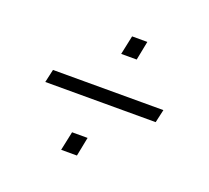

<svg xmlns="http://www.w3.org/2000/svg" viewBox="-87 -590 734 675"><g transform="rotate(20 279.5 -253.0)"><path d="M68 -228 79 -277H492L481 -228ZM202 -23 217 -94H275L261 -23ZM285 -412 300 -483H357L343 -412Z"/></g></svg>

Font: Saira SemiExpanded Light
Style: Italic
Weight: 300
Width: 6
Italic angle: -12°
Designer: Hector Gatti with collaboration of the Omnibus-Type team
Foundry: Omnibus-Type
Version: Version 1.101